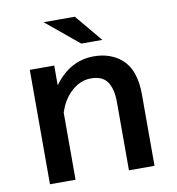

<svg xmlns="http://www.w3.org/2000/svg" viewBox="-89 -870 897 975"><g transform="rotate(-10 360.0 -383.0)"><path d="M361.8 -791 479 -650.9H370.6L200.7 -791ZM215.8 -564.9V-462.9Q297.9 -576.2 420.9 -576.2Q507.3 -576.2 564.5 -526.4Q628.9 -470.2 628.9 -342.8V24.9H497.1V-326.2Q497.1 -395.5 471.2 -432.6Q446.3 -468.3 387.2 -468.3Q326.7 -468.3 277.3 -417.5Q241.2 -380.4 221.7 -321.8V24.9H89.8V-564.9Z"/></g></svg>

Font: BIZ UDPGothic
Style: Bold
Weight: 700
Designer: TypeBank Co., Ltd.
Foundry: Morisawa Inc.
Version: Version 1.051